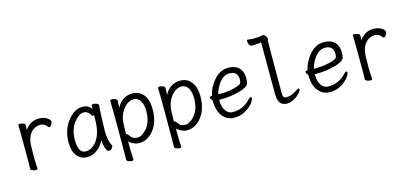

<svg xmlns="http://www.w3.org/2000/svg" viewBox="-71 -1241 4142 1940"><g transform="rotate(-15 2000.0 -271.0)"><path d="M156 10Q140 10 121.5 2.5Q103 -5 103 -18L105 -81Q105 -378 104 -398Q102 -454 102 -474Q103 -484 122 -484Q138 -484 156.5 -476.5Q175 -469 175 -456Q175 -446 173.5 -434Q172 -422 172 -405Q193 -439 230.5 -462.5Q268 -486 320 -486Q380 -486 419 -452Q435 -438 435 -426Q435 -410 423.5 -392Q412 -374 399 -374Q392 -374 385 -384Q374 -403 353 -412Q332 -421 317 -421Q275 -421 239 -395Q203 -369 185 -315Q172 -278 172 -201Q171 -163 171 -106Q171 -75 173.5 -46Q176 -17 176 0Q176 10 156 10Z M695 18Q627 18 587 -32Q547 -82 547 -175Q547 -302 617.5 -394Q688 -486 773 -486Q845 -486 869 -433V-475Q869 -485 891 -485Q907 -485 925 -477.5Q943 -470 943 -458Q938 -411 934 -306Q931 -225 931 -193Q931 -91 963 -34L965 -29Q965 -19 952.5 -3Q940 13 922 13Q906 13 895.5 -8.5Q885 -30 879 -60.5Q873 -91 871 -108Q843 -49 795 -15.5Q747 18 695 18ZM694 -42Q736 -42 774 -72Q867 -147 867 -330Q867 -356 868 -374Q865 -371 855 -371Q849 -371 846 -376Q818 -428 773 -428Q720 -428 667.5 -358Q615 -288 615 -180Q615 -42 694 -42Z M1115 172Q1099 172 1081.5 164Q1064 156 1064 144Q1064 132 1065 106Q1066 80 1066 -157Q1066 -403 1063 -472Q1063 -482 1083 -482Q1100 -482 1118 -474Q1136 -466 1136 -454Q1136 -448 1135 -432Q1134 -416 1134 -399L1133 -381Q1189 -486 1298 -486Q1368 -486 1411.5 -432.5Q1455 -379 1455 -278Q1455 -111 1350 -23Q1300 17 1237 17Q1204 17 1172 0Q1140 -17 1131 -30Q1131 87 1133.5 116Q1136 145 1136 162Q1136 172 1115 172ZM1234 -41Q1281 -41 1334 -101Q1388 -167 1388 -276Q1388 -329 1375 -362Q1362 -395 1341 -410.5Q1320 -426 1298 -426Q1225 -426 1172 -344Q1147 -305 1137 -254Q1130 -210 1130 -103Q1131 -103 1133 -103Q1146 -103 1156 -86Q1184 -41 1234 -41Z M1615 172Q1599 172 1581.5 164Q1564 156 1564 144Q1564 132 1565 106Q1566 80 1566 -157Q1566 -403 1563 -472Q1563 -482 1583 -482Q1600 -482 1618 -474Q1636 -466 1636 -454Q1636 -448 1635 -432Q1634 -416 1634 -399L1633 -381Q1689 -486 1798 -486Q1868 -486 1911.5 -432.5Q1955 -379 1955 -278Q1955 -111 1850 -23Q1800 17 1737 17Q1704 17 1672 0Q1640 -17 1631 -30Q1631 87 1633.5 116Q1636 145 1636 162Q1636 172 1615 172ZM1734 -41Q1781 -41 1834 -101Q1888 -167 1888 -276Q1888 -329 1875 -362Q1862 -395 1841 -410.5Q1820 -426 1798 -426Q1725 -426 1672 -344Q1647 -305 1637 -254Q1630 -210 1630 -103Q1631 -103 1633 -103Q1646 -103 1656 -86Q1684 -41 1734 -41Z M2230 18Q2182 18 2144.5 -8Q2107 -34 2085 -82Q2063 -130 2063 -210Q2044 -226 2044 -241Q2044 -254 2064 -254L2069 -255Q2083 -330 2144 -406Q2211 -486 2297 -486Q2355 -486 2389 -464.5Q2423 -443 2436.5 -409Q2450 -375 2450 -340Q2450 -306 2445 -287Q2432 -234 2265 -205Q2209 -196 2128 -196Q2128 -120 2157.5 -80.5Q2187 -41 2230 -41Q2343 -41 2417 -124Q2432 -140 2441 -140Q2453 -140 2453 -128Q2453 -120 2440 -97Q2413 -45 2330 -2Q2288 18 2230 18ZM2135 -252H2150Q2216 -252 2260.5 -260.5Q2305 -269 2335 -278.5Q2365 -288 2374.5 -301Q2384 -314 2384 -341Q2384 -428 2297 -428Q2236 -428 2191.5 -369.5Q2147 -311 2135 -252Z M2787 18Q2734 18 2711.5 -13.5Q2689 -45 2689 -110L2688 -647Q2649 -641 2623.5 -641Q2598 -641 2585 -640Q2573 -640 2563.5 -659Q2554 -678 2554 -693Q2554 -710 2563 -710Q2601 -704 2612 -704Q2683 -704 2723 -714Q2742 -714 2756 -687Q2763 -676 2763 -668Q2763 -660 2759.5 -653.5Q2756 -647 2756 -108Q2756 -69 2763.5 -57.5Q2771 -46 2797 -46Q2844 -46 2906 -87Q2923 -100 2932 -100Q2940 -100 2940 -89Q2940 -79 2927.5 -62Q2915 -45 2893 -26.5Q2871 -8 2841 5Q2811 18 2787 18Z M3230 18Q3182 18 3144.5 -8Q3107 -34 3085 -82Q3063 -130 3063 -210Q3044 -226 3044 -241Q3044 -254 3064 -254L3069 -255Q3083 -330 3144 -406Q3211 -486 3297 -486Q3355 -486 3389 -464.5Q3423 -443 3436.5 -409Q3450 -375 3450 -340Q3450 -306 3445 -287Q3432 -234 3265 -205Q3209 -196 3128 -196Q3128 -120 3157.5 -80.5Q3187 -41 3230 -41Q3343 -41 3417 -124Q3432 -140 3441 -140Q3453 -140 3453 -128Q3453 -120 3440 -97Q3413 -45 3330 -2Q3288 18 3230 18ZM3135 -252H3150Q3216 -252 3260.5 -260.5Q3305 -269 3335 -278.5Q3365 -288 3374.5 -301Q3384 -314 3384 -341Q3384 -428 3297 -428Q3236 -428 3191.5 -369.5Q3147 -311 3135 -252Z M3656 10Q3640 10 3621.5 2.5Q3603 -5 3603 -18L3605 -81Q3605 -378 3604 -398Q3602 -454 3602 -474Q3603 -484 3622 -484Q3638 -484 3656.5 -476.5Q3675 -469 3675 -456Q3675 -446 3673.5 -434Q3672 -422 3672 -405Q3693 -439 3730.5 -462.5Q3768 -486 3820 -486Q3880 -486 3919 -452Q3935 -438 3935 -426Q3935 -410 3923.5 -392Q3912 -374 3899 -374Q3892 -374 3885 -384Q3874 -403 3853 -412Q3832 -421 3817 -421Q3775 -421 3739 -395Q3703 -369 3685 -315Q3672 -278 3672 -201Q3671 -163 3671 -106Q3671 -75 3673.5 -46Q3676 -17 3676 0Q3676 10 3656 10Z"/></g></svg>

Font: LXGW WenKai Mono Lite
Style: Regular
Weight: 400
Monospace: yes
Designer: LXGW / Fontworks Inc.
Foundry: LXGW / Fontworks Inc.
Version: Version 1.520; June 14, 2025